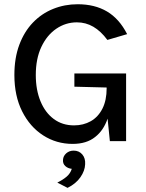

<svg xmlns="http://www.w3.org/2000/svg" viewBox="-20 -682 708 928"><path d="M49.5 0ZM495.5 -256V-259L339.5 -263V-327H589.5V0H511L500 -108.5Q480.5 -51.5 440 -20Q398.5 13.5 331 13.5Q252.5 13.5 188.5 -27.8Q124.5 -69 87 -143.8Q49.5 -218.5 49.5 -319.5Q49.5 -401.5 73.2 -465.2Q97 -529 139 -572.8Q181 -616.5 236.8 -639Q292.5 -661.5 355.5 -661.5Q438 -661.5 497.2 -626.5Q556.5 -591.5 594.5 -517L499 -489Q467.5 -531.5 431 -552.8Q394.5 -574 351.5 -574Q297.5 -574 252.2 -543.2Q207 -512.5 180 -455.5Q153 -398.5 153 -319.5Q153 -247.5 175.8 -192.5Q198.5 -137.5 240 -106.8Q281.5 -76 338 -76Q383 -76 418.8 -96.2Q454.5 -116.5 475 -156.8Q495.5 -197 495.5 -256ZM306.5 226 257 200.5Q283.5 187.5 301.8 172Q320 156.5 327 134Q308 132 295.5 120.5Q283 109 284.5 90.5Q285.5 72 300.2 59Q315 46 336 46Q362 46 377.8 64.5Q393.5 83 391.5 112Q390.5 143 368.8 174.5Q347 206 306.5 226Z"/></svg>

Font: Betinya Sans Medium
Style: Regular
Weight: 500
Designer: Jonathan Pinhorn
Version: Version 2.001;December 9, 2019;FontCreator 12.0.0.2547 64-bi